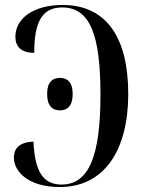

<svg xmlns="http://www.w3.org/2000/svg" viewBox="-20 -744 583 774"><path d="M221 10C401 10 497 -139 497 -365C497 -590 411 -724 232 -724C116 -724 42 -670 42 -596C42 -558 63 -531 118 -531C118 -658 151 -714 231 -714C344 -714 385 -601 385 -362C385 -116 339 0 228 0C152 0 120 -56 115 -173C58 -171 36 -146 36 -108C36 -55 91 10 221 10ZM222 -299C251 -299 273 -317 273 -365C273 -413 251 -430 222 -430C191 -430 170 -413 170 -365C170 -317 191 -299 222 -299Z"/></svg>

Font: Noto Serif Display Condensed Medium
Style: Regular
Weight: 500
Width: 3
Designer: Monotype Design Team
Foundry: Monotype Imaging Inc.
Version: Version 2.009